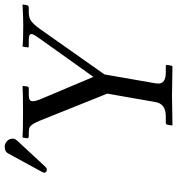

<svg xmlns="http://www.w3.org/2000/svg" viewBox="12 -776 765 830"><g transform="rotate(-90 395.0 -361.5)"><path d="M368.2 -71.8 404.8 -280.8 287.1 -574.2Q273.9 -606.4 261.2 -615.2Q254.4 -620.1 232.9 -620.1H221.2Q211.4 -620.1 211.9 -627L214.8 -646L216.8 -647Q238.8 -645 323.2 -645Q406.2 -645 438 -647V-646L436 -627.9Q434.1 -620.1 428.2 -620.1H398.9Q373 -620.1 372.1 -606Q372.1 -606 372.1 -603Q372.1 -591.8 377.9 -576.2L477.1 -340.8L645 -576.2Q660.2 -597.2 662.1 -606Q662.1 -606 662.1 -609.9Q662.1 -619.6 639.2 -620.1H608.9Q603 -621.1 605 -627L607.9 -646L609.9 -647Q633.8 -644 701.2 -644Q731.9 -644 789.1 -647L790 -646L787.1 -627.9Q785.2 -620.1 775.9 -620.1H754.9Q732.9 -620.1 718.5 -609.6Q704.1 -599.1 686 -574.2L487.8 -293L449.2 -71.8Q448.2 -66.9 448.2 -60.1Q448.2 -27.8 496.1 -27.8H522Q530.8 -27.8 528.8 -20L524.9 -1L522.9 1Q437 -1 397 -1L269 1L267.1 -1L270 -20Q272 -27.8 278.8 -27.8H306.2Q360.4 -27.8 368.2 -71.8ZM174.8 -724.1Q189 -724.1 199.5 -714.1Q210 -704.1 210 -690.9V-686Q208 -677.2 202.1 -670.9L88.9 -548.8Q82 -542 77.1 -542Q63 -542 63 -554.2Q63 -556.2 66.9 -564L145 -707Q152.8 -724.1 174.8 -724.1Z"/></g></svg>

Font: Linux Libertine
Style: Italic
Weight: 400
Italic angle: -12°
Designer: Philipp H. Poll
Foundry: Philipp H. Poll
Version: Version 5.1.6 ; ttfautohint (v0.9)